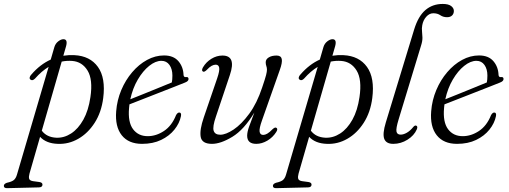

<svg xmlns="http://www.w3.org/2000/svg" viewBox="-101 -740 2649 999"><path d="M81.5 -331.5Q68.5 -318 58 -325.5Q52 -329.5 53.5 -337.2Q55 -345 62 -352Q107.5 -405 163 -430L182 -495.5Q187.5 -513.5 202 -524.8Q216.5 -536 229 -536Q253 -536 242.5 -498.5L228.5 -450Q256.5 -454.5 286 -453Q367.5 -449 408.5 -391.8Q449.5 -334.5 436 -229.5Q426.5 -155.5 391.5 -101Q356.5 -46.5 306.2 -17.8Q256 11 199.5 8.5Q139.5 6.5 107.5 -28L52.5 163Q48 179.5 50.5 189.5Q53 199.5 70 202.5L103.5 207Q120 209.5 120 220.5Q120 234.5 101.5 235L-63.5 239Q-81 239.5 -81 227Q-81 216.5 -65 211Q-39.5 205.5 -29 196.8Q-18.5 188 -13 169.5L152 -392Q115.5 -370 81.5 -331.5ZM191 -23.5Q232 -21.5 269 -45.5Q306 -69.5 332.8 -117.5Q359.5 -165.5 369.5 -235Q383 -326 354.8 -372.5Q326.5 -419 274.5 -423Q246.5 -425 220 -419.5L116.5 -60Q142 -26 191 -23.5Z M840.5 -135.5Q833 -98.5 806.5 -65.5Q780 -32.5 737.5 -12Q695 8.5 638 8.5Q568 8.5 532.5 -36.2Q497 -81 503.5 -161Q508 -219 530 -271.2Q552 -323.5 586.8 -364.2Q621.5 -405 664.2 -428.2Q707 -451.5 752.5 -451.5Q801.5 -451.5 827 -422Q852.5 -392.5 854 -350Q855 -337.5 866.5 -339Q879 -341 880 -330Q881 -317.5 860.5 -310Q838 -301 800 -286Q762 -271 718.8 -254.2Q675.5 -237.5 636.5 -222Q597.5 -206.5 572.5 -197Q571 -187 570.5 -177.5Q564 -104.5 591.2 -68Q618.5 -31.5 667.5 -31.5Q711.5 -31.5 752.2 -58.5Q793 -85.5 815 -141Q823 -155 832 -154.5Q844 -154 840.5 -135.5ZM739 -423.5Q708 -423.5 675.2 -397.2Q642.5 -371 616 -326Q589.5 -281 577 -223.5Q605 -234.5 644.5 -250.5Q684 -266.5 724 -282.8Q764 -299 793 -311Q796 -325 796 -347Q796 -380.5 780.8 -402Q765.5 -423.5 739 -423.5Z M1336 -75.5Q1347 -70.5 1336.5 -53.5Q1318.5 -25 1290 -8.2Q1261.5 8.5 1232.5 8.5Q1185 8.5 1185 -34Q1185 -52.5 1194.8 -80.5Q1204.5 -108.5 1222.5 -154.5Q1168.5 -65 1108 -28.2Q1047.5 8.5 1002 8.5Q949.5 8.5 943.2 -28Q937 -64.5 959.5 -129.5L1029 -332.5Q1042.5 -372 1039.5 -387.8Q1036.5 -403.5 1021.5 -403.5Q1011.5 -403.5 1000.2 -397.5Q989 -391.5 973.5 -375Q961.5 -364 955.5 -367.5Q945.5 -372 955 -389.5Q971.5 -417.5 999 -434.2Q1026.5 -451 1056.5 -451Q1129.5 -451 1095 -349.5L1022.5 -133.5Q1004 -80 1010.8 -59.5Q1017.5 -39 1045 -39Q1074 -39 1114.8 -66.2Q1155.5 -93.5 1195.8 -148.2Q1236 -203 1263 -284.5Q1279 -331.5 1283.5 -349.5Q1288 -367.5 1288 -377.5Q1288 -387.5 1284.8 -396.2Q1281.5 -405 1281.5 -416Q1281.5 -431.5 1297.2 -441.2Q1313 -451 1338 -451Q1361 -451 1365 -433Q1369 -415 1354.5 -375L1262.5 -114.5Q1247 -71.5 1249.8 -54.8Q1252.5 -38 1268.5 -38Q1278 -38 1289.5 -44.5Q1301 -51 1317.5 -68Q1329.5 -79 1336 -75.5Z M1481.5 -331.5Q1468.5 -318 1458 -325.5Q1452 -329.5 1453.5 -337.2Q1455 -345 1462 -352Q1507.5 -405 1563 -430L1582 -495.5Q1587.5 -513.5 1602 -524.8Q1616.5 -536 1629 -536Q1653 -536 1642.5 -498.5L1628.5 -450Q1656.5 -454.5 1686 -453Q1767.5 -449 1808.5 -391.8Q1849.5 -334.5 1836 -229.5Q1826.5 -155.5 1791.5 -101Q1756.5 -46.5 1706.2 -17.8Q1656 11 1599.5 8.5Q1539.5 6.5 1507.5 -28L1452.5 163Q1448 179.5 1450.5 189.5Q1453 199.5 1470 202.5L1503.5 207Q1520 209.5 1520 220.5Q1520 234.5 1501.5 235L1336.5 239Q1319 239.5 1319 227Q1319 216.5 1335 211Q1360.5 205.5 1371 196.8Q1381.5 188 1387 169.5L1552 -392Q1515.5 -370 1481.5 -331.5ZM1591 -23.5Q1632 -21.5 1669 -45.5Q1706 -69.5 1732.8 -117.5Q1759.5 -165.5 1769.5 -235Q1783 -326 1754.8 -372.5Q1726.5 -419 1674.5 -423Q1646.5 -425 1620 -419.5L1516.5 -60Q1542 -26 1591 -23.5Z M2202.5 -719.5Q2232 -719.5 2246.2 -708.8Q2260.5 -698 2260.5 -683Q2260.5 -668.5 2251.2 -659.5Q2242 -650.5 2225 -650.5Q2205 -650.5 2190 -660.8Q2175 -671 2153.5 -671Q2133 -671 2116.8 -652.8Q2100.5 -634.5 2096 -608.5Q2093 -592.5 2094.8 -577.5Q2096.5 -562.5 2097 -544.8Q2097.5 -527 2090 -503.5L1973 -118.5Q1958.5 -71 1962 -55.2Q1965.5 -39.5 1983.5 -39.5Q1998.5 -39.5 2016 -49.5Q2033.5 -59.5 2050 -80Q2057.5 -88.5 2064 -86.5Q2074.5 -83 2067.5 -66.5Q2053.5 -34.5 2019 -13Q1984.5 8.5 1945.5 8.5Q1908 8.5 1898.2 -17.8Q1888.5 -44 1906.5 -103L2054 -587Q2075 -655.5 2112.2 -687.5Q2149.5 -719.5 2202.5 -719.5Z M2479.5 -135.5Q2472 -98.5 2445.5 -65.5Q2419 -32.5 2376.5 -12Q2334 8.5 2277 8.5Q2207 8.5 2171.5 -36.2Q2136 -81 2142.5 -161Q2147 -219 2169 -271.2Q2191 -323.5 2225.8 -364.2Q2260.5 -405 2303.2 -428.2Q2346 -451.5 2391.5 -451.5Q2440.5 -451.5 2466 -422Q2491.5 -392.5 2493 -350Q2494 -337.5 2505.5 -339Q2518 -341 2519 -330Q2520 -317.5 2499.5 -310Q2477 -301 2439 -286Q2401 -271 2357.8 -254.2Q2314.5 -237.5 2275.5 -222Q2236.5 -206.5 2211.5 -197Q2210 -187 2209.5 -177.5Q2203 -104.5 2230.2 -68Q2257.5 -31.5 2306.5 -31.5Q2350.5 -31.5 2391.2 -58.5Q2432 -85.5 2454 -141Q2462 -155 2471 -154.5Q2483 -154 2479.5 -135.5ZM2378 -423.5Q2347 -423.5 2314.2 -397.2Q2281.5 -371 2255 -326Q2228.5 -281 2216 -223.5Q2244 -234.5 2283.5 -250.5Q2323 -266.5 2363 -282.8Q2403 -299 2432 -311Q2435 -325 2435 -347Q2435 -380.5 2419.8 -402Q2404.5 -423.5 2378 -423.5Z"/></svg>

Font: Fraunces 72pt Soft Light
Style: Italic
Weight: 300
Italic angle: -16°
Version: Version 1.000;[b76b70a41]